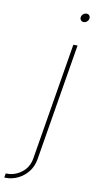

<svg xmlns="http://www.w3.org/2000/svg" viewBox="-195 -756 505 1002"><g transform="rotate(10 57.0 -254.5)"><path d="M139.2 -541H161.6L59.1 79.1Q52.7 117.7 30.8 145.8Q8.8 173.8 -22 189Q-52.7 204.1 -86.4 204.1H-95.2L-91.8 181.6H-83Q-42.5 181.6 -6.8 154.3Q28.8 127 36.6 79.1ZM171.4 -667Q162.1 -667 156.5 -673.8Q150.9 -680.7 152.3 -689.9Q153.8 -699.7 161.9 -706.3Q169.9 -712.9 179.2 -712.9Q189 -712.9 194.3 -706.3Q199.7 -699.7 198.2 -689.9Q196.8 -680.7 189 -673.8Q181.2 -667 171.4 -667Z"/></g></svg>

Font: Inter 17pt Thin
Style: Italic
Weight: 250
Italic angle: -9.3988°
Version: Version 4.001;git-66647c0bb